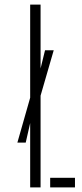

<svg xmlns="http://www.w3.org/2000/svg" viewBox="-20 -820 357 840"><path d="M56 -196 112 -392.5V-800H157.5V-520.5L177 -600H215L157.5 -401.5V0H112V-281.5L92.5 -196ZM199.5 0V-42H308V0Z"/></svg>

Font: Big Shoulders Stencil Display Thin Light
Style: Regular
Weight: 300
Version: Version 2.001